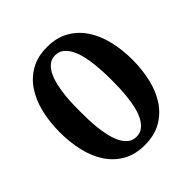

<svg xmlns="http://www.w3.org/2000/svg" viewBox="-188 -817 963 963"><g transform="rotate(-45 293.5 -335.5)"><path d="M405.8 -335Q405.8 -356.4 404.8 -386.5Q403.8 -416.5 400.4 -448.7Q397 -481 389.9 -512.5Q382.8 -543.9 370.1 -569.1Q357.4 -594.2 338.6 -609.6Q319.8 -625 293 -625Q266.1 -625 247.6 -609.6Q229 -594.2 216.8 -569.1Q204.6 -543.9 197.5 -512.5Q190.4 -481 187 -448.7Q183.6 -416.5 182.9 -386.5Q182.1 -356.4 182.1 -335Q182.1 -313 182.9 -283.2Q183.6 -253.4 187 -221.4Q190.4 -189.5 197.5 -158.2Q204.6 -127 216.8 -102.3Q229 -77.6 247.6 -62.3Q266.1 -46.9 293 -46.9Q319.8 -46.9 338.6 -62.3Q357.4 -77.6 370.1 -102.3Q382.8 -127 389.9 -158.2Q397 -189.5 400.4 -221.4Q403.8 -253.4 404.8 -283.2Q405.8 -313 405.8 -335ZM551.8 -335Q551.8 -264.6 536.9 -201.4Q522 -138.2 490.5 -90.8Q459 -43.5 410.2 -15.6Q361.3 12.2 293 12.2Q225.1 12.2 176.5 -15.6Q127.9 -43.5 96.7 -90.8Q65.4 -138.2 50.8 -201.4Q36.1 -264.6 36.1 -335Q36.1 -405.3 50.8 -468.3Q65.4 -531.2 96.7 -579.1Q127.9 -627 176.5 -655Q225.1 -683.1 293 -683.1Q361.3 -683.1 410.2 -655Q459 -627 490.5 -579.1Q522 -531.2 536.9 -468.3Q551.8 -405.3 551.8 -335Z"/></g></svg>

Font: Charis SIL CyrE
Style: Bold
Weight: 700
Foundry: SIL International
Version: Version 5.000